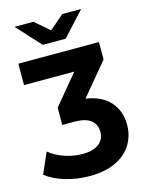

<svg xmlns="http://www.w3.org/2000/svg" viewBox="-156 -833 848 1118"><g transform="rotate(-15 268.0 -274.5)"><path d="M530 -31Q530 33 498.5 86Q467 139 402.5 170.5Q338 202 243 202Q168 202 98.5 181.5Q29 161 -18 124L37 -1Q76 31 129 49Q182 67 237 67Q299 67 334 41Q369 15 369 -31Q369 -76 337 -101.5Q305 -127 239 -127H165V-231L313 -409H10V-538H496V-433L335 -240Q430 -226 480 -170.5Q530 -115 530 -31ZM446 -751 314 -607H176L44 -751H158L245 -676L332 -751Z"/></g></svg>

Font: CMG Sans
Style: Bold
Weight: 700
Designer: Julieta Ulanovsky
Foundry: Julieta Ulanovsky
Version: Version 7.200